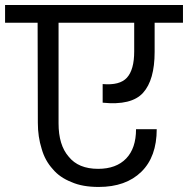

<svg xmlns="http://www.w3.org/2000/svg" viewBox="-47 -760 745 761"><path d="M678.2 -669.9H565.9V-554.2Q565.9 -442.9 520 -392.1Q474.1 -341.3 359.9 -353V-426.8Q427.7 -420.9 456.1 -452.1Q484.9 -483.9 484.9 -556.2V-669.9H185.1V-271Q185.1 -185.1 225.1 -139.2Q263.7 -90.8 341.8 -90.8Q413.6 -90.8 453.1 -131.8Q492.2 -172.4 492.2 -248H574.2Q574.2 -138.7 513.2 -79.1Q451.7 -19 344.2 -19Q279.8 -19 236.8 -38.1Q189.5 -56.6 162.1 -89.8Q131.3 -123.5 118.2 -169.9Q103 -217.8 103 -272.9L102.1 -669.9H-26.9V-740.2H678.2Z"/></svg>

Font: PoppinsZ
Style: Regular
Weight: 400
Designer: Ninad Kale (Devanagari), Jonny Pinhorn (Latin)
Foundry: Indian Type Foundry
Version: Version 3.002;FEAKit 1.0